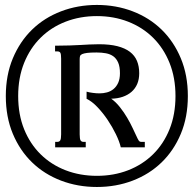

<svg xmlns="http://www.w3.org/2000/svg" viewBox="-20 -746 777 773"><path d="M527.8 -201.2Q531.7 -192.9 534.2 -187.7Q536.6 -182.6 538.8 -179.7Q541 -176.8 543.5 -175.8Q545.9 -174.8 549.8 -174.8H563V-152.8H466.3Q460.9 -176.3 446.5 -205.8Q432.1 -235.4 413.1 -263.7Q394 -292 371.8 -315.2Q349.6 -338.4 328.6 -348.1V-377Q338.4 -374 353.3 -372.1Q368.2 -370.1 380.9 -370.1Q396 -370.1 410.6 -374Q425.3 -377.9 437 -387.5Q448.7 -397 455.8 -412.6Q462.9 -428.2 462.9 -451.2Q462.9 -477.5 455.8 -493.9Q448.7 -510.3 436.3 -519.3Q423.8 -528.3 406.5 -531.5Q389.2 -534.7 368.7 -534.7Q344.2 -534.7 330.8 -533Q317.4 -531.2 310.5 -528.1Q303.7 -524.9 302.2 -519.8Q300.8 -514.6 300.8 -507.8V-205.1Q300.8 -186.5 304.4 -180.7Q308.1 -174.8 316.4 -174.8H325.2V-152.8H202.1V-174.8H210.4Q218.8 -174.8 222.4 -180.7Q226.1 -186.5 226.1 -205.1V-509.8Q226.1 -528.3 222.9 -533.7Q219.7 -539.1 210.4 -539.1H201.7V-562Q236.8 -562 261 -563Q285.2 -564 304.2 -564.9Q323.2 -565.9 340.3 -566.9Q357.4 -567.9 378.4 -567.9Q421.9 -567.9 452.6 -560.1Q483.4 -552.2 502.9 -537.4Q522.5 -522.5 531.5 -500.7Q540.5 -479 540.5 -451.2Q540.5 -426.8 532.5 -408Q524.4 -389.2 509.5 -376.2Q494.6 -363.3 473.9 -356.2Q453.1 -349.1 427.7 -348.6Q446.8 -335 463.1 -314.2Q479.5 -293.5 492.2 -271.7Q504.9 -250 513.9 -230.7Q522.9 -211.4 527.8 -201.2ZM370.1 -38.1Q438 -38.1 495.8 -60.5Q553.7 -83 596.2 -124.8Q638.7 -166.5 662.6 -225.8Q686.5 -285.2 686.5 -359.4Q686.5 -433.1 662.6 -492.7Q638.7 -552.2 596.2 -594.2Q553.7 -636.2 495.8 -658.7Q438 -681.2 370.1 -681.2Q302.2 -681.2 244.1 -658.7Q186 -636.2 143.6 -594.2Q101.1 -552.2 77.1 -492.7Q53.2 -433.1 53.2 -359.4Q53.2 -285.2 77.1 -225.8Q101.1 -166.5 143.6 -124.8Q186 -83 244.1 -60.5Q302.2 -38.1 370.1 -38.1ZM370.1 6.8Q293 6.8 225.8 -18.8Q158.7 -44.4 109.4 -92Q60.1 -139.6 31.7 -207.3Q3.4 -274.9 3.4 -359.4Q3.4 -443.4 31.7 -511.2Q60.1 -579.1 109.4 -627Q158.7 -674.8 225.8 -700.4Q293 -726.1 370.1 -726.1Q447.3 -726.1 514.2 -700.4Q581.1 -674.8 630.4 -627Q679.7 -579.1 708 -511.2Q736.3 -443.4 736.3 -359.4Q736.3 -274.9 708 -207.3Q679.7 -139.6 630.4 -92Q581.1 -44.4 514.2 -18.8Q447.3 6.8 370.1 6.8Z"/></svg>

Font: Arian Grqi
Style: Regular
Weight: 400
Designer: Ruben Hakobyan (Tarumian)
Foundry: Ruben Hakobyan (Tarumian)
Version: Version 1.003